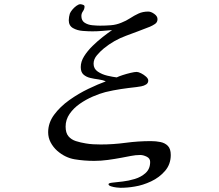

<svg xmlns="http://www.w3.org/2000/svg" viewBox="-20 -772 1040 913"><path d="M792 -35Q792 9 765 40.5Q738 72 698.5 90.5Q659 109 621 115Q587 121 553 121Q548 121 534 119.5Q520 118 508 114Q496 110 496 104Q496 99 510.5 97Q525 95 541.5 93.5Q558 92 564 91Q591 88 621 79Q651 70 672.5 50.5Q694 31 694 -2Q694 -19 677.5 -27Q661 -35 647 -35Q625 -35 602.5 -30.5Q580 -26 558 -22Q526 -16 493 -11.5Q460 -7 428 -7Q380 -7 335 -14.5Q290 -22 252 -55Q233 -72 221 -94.5Q209 -117 209 -143Q209 -188 237.5 -226.5Q266 -265 309.5 -296Q353 -327 400 -349.5Q447 -372 483 -385Q468 -392 448 -394.5Q428 -397 409 -401.5Q390 -406 377 -417.5Q364 -429 364 -453Q364 -479 380 -504.5Q396 -530 420 -553.5Q444 -577 469 -596.5Q494 -616 513 -629Q490 -627 466 -625Q442 -623 419 -623Q400 -623 373.5 -625Q347 -627 327 -638.5Q307 -650 307 -676Q307 -683 308.5 -692Q310 -701 312 -707Q315 -715 323.5 -725.5Q332 -736 343 -744Q354 -752 362 -752Q366 -752 374 -749.5Q382 -747 382 -741Q382 -729 374.5 -718.5Q367 -708 367 -696Q367 -674 382.5 -664Q398 -654 419 -652Q440 -650 456 -650Q482 -650 507.5 -652Q533 -654 557 -664Q580 -673 599 -685.5Q618 -698 638.5 -707.5Q659 -717 685 -717Q698 -717 713.5 -706Q729 -695 729 -681Q729 -666 717 -658Q705 -650 693 -645Q637 -623 579.5 -602Q522 -581 474 -542Q458 -529 441.5 -510Q425 -491 425 -469Q425 -445 445 -431.5Q465 -418 491 -412Q517 -406 535 -404Q545 -409 563.5 -415Q582 -421 601 -425.5Q620 -430 630 -430Q638 -430 651 -423.5Q664 -417 674.5 -407.5Q685 -398 685 -389Q685 -377 675 -370.5Q665 -364 651.5 -361.5Q638 -359 629 -358Q592 -354 555 -348.5Q518 -343 481 -334Q454 -327 421.5 -313Q389 -299 359.5 -278.5Q330 -258 311 -230.5Q292 -203 292 -170Q292 -140 305.5 -124Q319 -108 341 -101Q363 -94 388 -90Q405 -87 423 -86Q441 -85 459 -85Q518 -85 577.5 -93Q637 -101 698 -101Q722 -101 743.5 -96.5Q765 -92 778.5 -78Q792 -64 792 -35Z"/></svg>

Font: Kaisei Tokumin Medium
Style: Regular
Weight: 500
Designer: Font-Kai, 金井和夫
Foundry: KAZUO KANAI
Version: Version 5.003